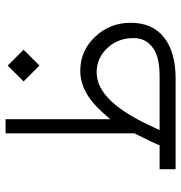

<svg xmlns="http://www.w3.org/2000/svg" viewBox="0 -663 663 703"><g transform="rotate(-90 331.5 -311.5)"><path d="M384.8 -556.6 442.9 -614.7 501 -556.6 442.9 -498.5ZM543.5 -154.8Q543.5 -211.4 506.8 -250.2Q470.2 -289.1 418.5 -289.1Q362.8 -289.1 312.7 -235.8Q262.7 -182.6 216.3 -79.1L206.5 -58.6H229.5H405.8Q445.3 -58.6 474.9 -67.1Q504.4 -75.7 523.9 -97.9Q543.5 -120.1 543.5 -154.8ZM194.8 -154.3V-622.6H246.6V-277.8V-239.3L272 -268.1Q344.2 -349.1 423.8 -349.1Q497.1 -349.1 548.3 -294.9Q599.6 -240.7 599.6 -164.6Q599.6 -84.5 545.7 -42.2Q491.7 0 396 0H63.5V-58.6H141.1H150.9L154.8 -67.9Q161.1 -84 193.4 -147.9L194.8 -150.9Z"/></g></svg>

Font: Shabnam Thin WOL
Style: Thin-WOL
Weight: 100
Foundry: DejaVu fonts team - Redesigned by Saber Rastikerdar - Based on Vazir font
Version: Version 5.0.0